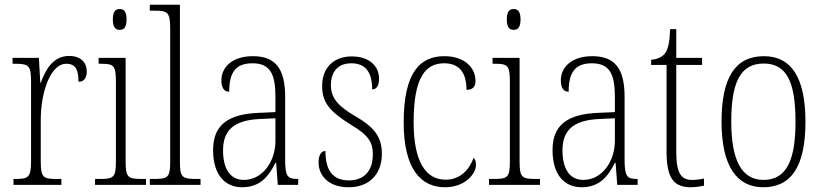

<svg xmlns="http://www.w3.org/2000/svg" viewBox="-20 -780 3469 810"><path d="M37 0H239V-25H220C163 -25 152 -30 152 -99V-276C152 -384 190 -511 260 -511C302 -511 311 -481 311 -435C336 -435 346 -453 346 -479C346 -516 321 -544 272 -544C203 -544 172 -485 152 -431H150L144 -536H33V-511H39C100 -511 111 -506 111 -438V-100C111 -30 99 -25 43 -25H37Z M485 -654C502 -654 514 -664 514 -698C514 -732 502 -742 485 -742C468 -742 456 -732 456 -698C456 -664 468 -654 485 -654ZM381 0H596V-25H579C520 -25 510 -31 510 -99V-536H396V-511H406C460 -511 469 -504 469 -435V-98C469 -31 459 -25 400 -25H381Z M612 0H826V-25H814C748 -25 739 -30 739 -98V-760H612V-735H631C686 -735 698 -730 698 -660V-98C698 -30 689 -25 623 -25H612Z M1002 10C1079 10 1115 -39 1142 -93H1145L1152 0H1238V-25H1235C1193 -25 1183 -36 1183 -107V-372C1183 -493 1140 -543 1047 -543C959 -543 914 -496 914 -441C914 -410 925 -393 947 -393C947 -473 973 -513 1045 -513C1121 -513 1142 -466 1142 -371V-307L1073 -304C941 -299 879 -252 879 -147C879 -41 930 10 1002 10ZM1009 -21C947 -21 921 -74 921 -145C921 -226 961 -273 1077 -278L1142 -281V-186C1142 -98 1087 -21 1009 -21Z M1451 10C1537 10 1591 -44 1591 -131C1591 -196 1566 -240 1480 -289C1410 -330 1376 -364 1376 -421C1376 -473 1402 -513 1462 -513C1520 -513 1550 -478 1550 -403C1570 -403 1579 -420 1579 -449C1579 -500 1539 -542 1464 -542C1387 -542 1339 -493 1339 -418C1339 -346 1371 -310 1463 -252C1537 -209 1553 -176 1553 -129C1553 -60 1517 -19 1452 -19C1380 -19 1353 -66 1353 -143C1336 -143 1324 -128 1324 -94C1324 -45 1360 10 1451 10Z M1857 10C1943 10 1988 -47 1988 -85C1988 -100 1984 -108 1978 -114C1961 -68 1925 -22 1860 -22C1776 -22 1725 -98 1725 -264C1725 -456 1776 -513 1854 -513C1922 -513 1948 -468 1948 -401C1971 -401 1986 -411 1986 -438C1986 -497 1937 -543 1855 -543C1754 -543 1683 -478 1683 -263C1683 -64 1758 10 1857 10Z M2147 -654C2164 -654 2176 -664 2176 -698C2176 -732 2164 -742 2147 -742C2130 -742 2118 -732 2118 -698C2118 -664 2130 -654 2147 -654ZM2043 0H2258V-25H2241C2182 -25 2172 -31 2172 -99V-536H2058V-511H2068C2122 -511 2131 -504 2131 -435V-98C2131 -31 2121 -25 2062 -25H2043Z M2434 10C2511 10 2547 -39 2574 -93H2577L2584 0H2670V-25H2667C2625 -25 2615 -36 2615 -107V-372C2615 -493 2572 -543 2479 -543C2391 -543 2346 -496 2346 -441C2346 -410 2357 -393 2379 -393C2379 -473 2405 -513 2477 -513C2553 -513 2574 -466 2574 -371V-307L2505 -304C2373 -299 2311 -252 2311 -147C2311 -41 2362 10 2434 10ZM2441 -21C2379 -21 2353 -74 2353 -145C2353 -226 2393 -273 2509 -278L2574 -281V-186C2574 -98 2519 -21 2441 -21Z M2895 10C2913 10 2933 7 2950 3V-27C2932 -23 2918 -21 2900 -21C2854 -21 2833 -48 2833 -139V-506H2942V-536H2833V-657H2807C2805 -605 2800 -573 2784 -553C2772 -539 2753 -530 2727 -528V-506H2792V-142C2792 -28 2822 10 2895 10Z M3200 10C3317 10 3378 -76 3378 -267C3378 -453 3318 -543 3203 -543C3082 -543 3024 -453 3024 -267C3024 -78 3089 10 3200 10ZM3201 -21C3107 -21 3065 -107 3065 -267C3065 -430 3102 -512 3202 -512C3300 -512 3336 -432 3336 -267C3336 -109 3301 -21 3201 -21Z"/></svg>

Font: Noto Serif Devanagari Condensed ExtraLight
Style: Regular
Weight: 200
Width: 3
Designer: Universal Thirst, Indian Type Foundry and the Monotype Design Team
Foundry: Monotype Imaging Inc.
Version: Version 2.004